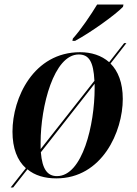

<svg xmlns="http://www.w3.org/2000/svg" viewBox="-20 -776 602 846"><path d="M301 -606 299 -596H311C380 -633 490 -712 522 -746L524 -756H408C380 -710 337 -646 301 -606ZM27 50H38L101 -30C133 -3 177 10 228 10C430 10 521 -196 521 -340C521 -412 500 -463 467 -496L537 -586H527L461 -502C427 -532 382 -546 333 -546C128 -546 35 -345 35 -196C35 -123 56 -69 94 -35ZM159 -148C159 -307 217 -536 327 -536C372 -536 392 -504 396 -420L159 -119C159 -128 159 -137 159 -148ZM231 0C190 0 166 -29 160 -105L397 -407C397 -401 397 -394 397 -387C397 -228 344 0 231 0Z"/></svg>

Font: Noto Serif Display SemiCondensed SemiBold
Style: Italic
Weight: 600
Width: 4
Italic angle: -12°
Designer: Monotype Design Team
Foundry: Monotype Imaging Inc.
Version: Version 2.009